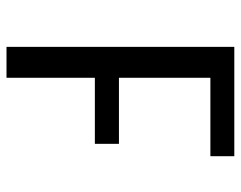

<svg xmlns="http://www.w3.org/2000/svg" viewBox="-95 -645 740 590"><g transform="rotate(90 275.0 -350.0)"><path d="M124 0V-700H460V-626.5H219V-345.5H422V-271.5H219V0Z"/></g></svg>

Font: Trispace SemiCondensed
Style: Regular
Weight: 400
Width: 4
Designer: Tyler Finck
Foundry: Etcetera Type Company
Version: Version 1.210; ttfautohint (v1.8.3)